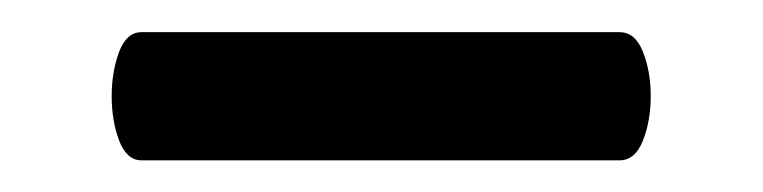

<svg xmlns="http://www.w3.org/2000/svg" viewBox="-20 -315 477 120"><path d="M367.2 -214.8H69.8H68.4Q59.1 -214.8 54.4 -227.3Q49.8 -239.7 49.8 -254.9Q49.8 -270 54.4 -282.5Q59.1 -294.9 68.4 -294.9H69.8H367.2Q377 -294.9 381.8 -282.7Q386.7 -270.5 386.7 -254.9Q386.7 -239.3 381.8 -227.1Q377 -214.8 367.2 -214.8Z"/></svg>

Font: Marmelad
Style: Regular
Weight: 400
Designer: Manvel Shmavonyan
Foundry: Cyreal (www.cyreal.org)
Version: Version 1.000